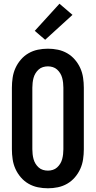

<svg xmlns="http://www.w3.org/2000/svg" viewBox="-20 -1005 515 1033"><path d="M238 8Q210 8 183.5 2.5Q157 -3 133.5 -16.5Q110 -30 92 -51Q74 -72 63 -96.5Q52 -121 48 -148Q44 -175 44 -202V-533Q44 -560 48 -587Q52 -614 63 -638.5Q74 -663 92 -684Q110 -705 133.5 -718.5Q157 -732 183.5 -737.5Q210 -743 238 -743Q265 -743 291.5 -737.5Q318 -732 341.5 -718.5Q365 -705 383 -684Q401 -663 412 -638.5Q423 -614 427 -587Q431 -560 431 -533V-202Q431 -175 427 -148Q423 -121 412 -96.5Q401 -72 383 -51Q365 -30 341.5 -16.5Q318 -3 291.5 2.5Q265 8 238 8ZM238 -87Q251 -87 264 -91Q277 -95 287 -104Q297 -113 304 -124.5Q311 -136 314.5 -149Q318 -162 319.5 -175.5Q321 -189 321 -202V-533Q321 -546 319.5 -559.5Q318 -573 314.5 -586Q311 -599 304 -610.5Q297 -622 287 -631Q277 -640 264 -644Q251 -648 238 -648Q224 -648 211 -644Q198 -640 188 -631Q178 -622 171 -610.5Q164 -599 160.5 -586Q157 -573 155.5 -559.5Q154 -546 154 -533V-202Q154 -189 155.5 -175.5Q157 -162 160.5 -149Q164 -136 171 -124.5Q178 -113 188 -104Q198 -95 211 -91Q224 -87 238 -87ZM223 -791 167 -839 300 -985 370 -925Z"/></svg>

Font: Iosevka QP
Style: Bold
Weight: 700
Designer: Belleve Invis
Foundry: Belleve Invis
Version: Version 20.0.0; ttfautohint (v1.8.4)